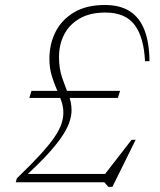

<svg xmlns="http://www.w3.org/2000/svg" viewBox="-20 -712 624 750"><path d="M449 -357 440.5 -329.5H94.5L103 -357ZM76 -32.5H409.5L385.5 -26L494 -166H510L419 18H403.5L387.5 0H41.5L46 -15.5Q103.5 -71 139.5 -110.5Q175.5 -150 194.5 -178.8Q213.5 -207.5 220.5 -229.5Q227.5 -251.5 227.5 -272Q227.5 -295.5 219.2 -318.8Q211 -342 200.2 -366.5Q189.5 -391 181.2 -419.5Q173 -448 173 -481.5Q173 -541 197.5 -588.5Q222 -636 270 -664.2Q318 -692.5 389.5 -692.5Q448.5 -692.5 486.8 -668.2Q525 -644 544 -595.5Q563 -547 564 -473H546.5Q542 -566.5 505.8 -614.8Q469.5 -663 391.5 -663Q332 -663 291.8 -640Q251.5 -617 231 -577.8Q210.5 -538.5 210.5 -489.5Q210.5 -443.5 222.8 -408.5Q235 -373.5 247.2 -343.2Q259.5 -313 259.5 -281Q259.5 -258 250 -231.8Q240.5 -205.5 219.2 -174.8Q198 -144 162.8 -106Q127.5 -68 76 -20.5Z"/></svg>

Font: Newsreader ExtraLight
Style: Italic
Weight: 250
Italic angle: -17°
Designer: Hugues Gentile
Foundry: Production Type
Version: Version 1.003